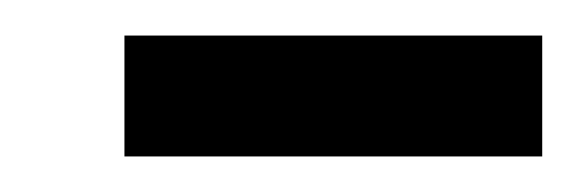

<svg xmlns="http://www.w3.org/2000/svg" viewBox="-20 -339 325 108"><path d="M50 -319H285V-251H50Z"/></svg>

Font: Ibarra Real Nova Medium
Style: Italic
Weight: 500
Italic angle: -22°
Designer: Jose Maria Ribagorda & Octavio Pardo
Foundry: Octavio Pardo
Version: Version 2.000